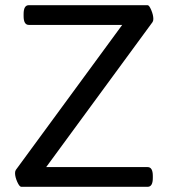

<svg xmlns="http://www.w3.org/2000/svg" viewBox="-20 -720 656 740"><path d="M571 -647Q571 -640 568 -635L158 -76H549Q569 -76 569 -42V-34Q569 0 549 0H62Q55 0 46.5 -19Q38 -38 38 -53Q38 -60 41 -65L451 -624H91Q71 -624 71 -658V-666Q71 -700 91 -700H549Q555 -700 563 -681Q571 -662 571 -647Z"/></svg>

Font: mmAsap
Style: Regular
Weight: 400
Designer: Pablo Cosgaya
Foundry: Omnibus-Type
Version: Version 1.001